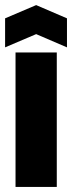

<svg xmlns="http://www.w3.org/2000/svg" viewBox="-25 -734 283 754"><path d="M36 0V-528H198V0ZM-5 -548V-662L117 -714L238 -662V-548L117 -600Z"/></svg>

Font: Bricolage Grotesque 96pt ExtraBold
Style: Regular
Weight: 800
Designer: Mathieu Triay
Foundry: Atelier Triay
Version: Version 1.001;gftools[0.9.33.dev8+g029e19f]